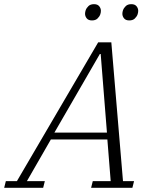

<svg xmlns="http://www.w3.org/2000/svg" viewBox="-71 -901 732 921"><path d="M-43 -32H10L400 -698H463L519 -32H572L564 0H366L374 -32H460L444 -232H173L58 -32H144L136 0H-51ZM190 -265H442L412 -642H408ZM370 -803Q353 -803 345 -813Q337 -823 337 -835Q337 -843 340 -852Q344 -863 353.5 -872Q363 -881 380 -881Q397 -881 405 -871Q413 -861 413 -849Q413 -841 410 -832Q406 -821 396.5 -812Q387 -803 370 -803ZM549 -803Q532 -803 524 -813Q516 -823 516 -835Q516 -843 519 -852Q523 -863 532.5 -872Q542 -881 559 -881Q576 -881 584 -871Q592 -861 592 -849Q592 -841 589 -832Q585 -821 575.5 -812Q566 -803 549 -803Z"/></svg>

Font: IBM Plex Serif Light
Style: Italic
Weight: 300
Italic angle: -14°
Designer: Mike Abbink, Paul van der Laan, Pieter van Rosmalen
Foundry: Bold Monday
Version: Version 3.001